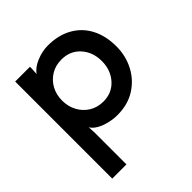

<svg xmlns="http://www.w3.org/2000/svg" viewBox="-191 -614 965 965"><g transform="rotate(-45 291.5 -131.0)"><path d="M300 -482Q374 -482 428.5 -451.5Q483 -421 512 -365.5Q541 -310 541 -235Q541 -169 512 -112.5Q483 -56 429 -21.5Q375 13 300 13Q273 13 243 6Q213 -1 189 -14.5Q165 -28 155 -46L157 -3V220H56V-470H161V-460L159 -420Q176 -447 217.5 -464.5Q259 -482 300 -482ZM299 -85Q360 -85 398.5 -128Q437 -171 437 -235Q437 -299 398.5 -341.5Q360 -384 299 -384Q256 -384 223.5 -364Q191 -344 173 -310.5Q155 -277 155 -235Q155 -194 173 -160Q191 -126 223.5 -105.5Q256 -85 299 -85Z"/></g></svg>

Font: Kreadon Light
Style: Bold
Weight: 600
Designer: Reiya WATANABE
Foundry: StudioGnu
Version: Version 1.003; ttfautohint (v1.8.4.7-5d5b);gftools[0.9.32]